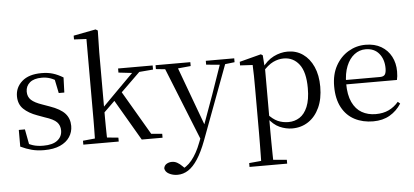

<svg xmlns="http://www.w3.org/2000/svg" viewBox="-63 -947 2931 1360"><g transform="rotate(-5 1402.5 -267.0)"><path d="M221.4 14.6Q172.9 14.6 134 4.5Q95.1 -5.6 54.2 -25.1L54.3 -143.7H97.8L121.5 -18.1L84.9 -20.3V-56.3Q113.4 -37.5 144.2 -27.4Q174.9 -17.3 218.7 -17.3Q285.2 -17.3 318.8 -44.1Q352.5 -70.9 352.5 -113.5Q352.5 -150.2 329.8 -173.6Q307.2 -197 245.6 -216.4L193.9 -235.4Q133.2 -257 97.6 -291.4Q62 -325.9 62 -382Q62 -445.2 110.4 -487.9Q158.8 -530.6 249.1 -530.6Q294.4 -530.6 329.5 -519.9Q364.7 -509.2 402.4 -486.4L398.6 -379.4H358.9L335.1 -495.5L366.5 -490.1V-457.8Q335.7 -479.4 307.9 -488.7Q280.2 -498.1 249.1 -498.1Q192.1 -498.1 162.9 -473.1Q133.7 -448 133.7 -408.5Q133.7 -372 157.7 -349.5Q181.6 -327 236.5 -308.4L286.8 -290.4Q362.6 -264 394.7 -228.1Q426.7 -192.1 426.7 -139.6Q426.7 -96.6 403.5 -61.4Q380.3 -26.2 334.9 -5.8Q289.5 14.6 221.4 14.6Z M500.5 0V-27.8L610.1 -38.6H642.7L752.3 -27.8V0ZM584.7 0Q585.7 -20.2 586.2 -48.5Q586.7 -76.8 587.2 -108.6Q587.7 -140.5 587.7 -171.6Q587.7 -202.7 587.7 -228.5V-743.7L499.7 -748.1V-775.1L658.1 -805.5L673.1 -796.5L669.9 -641V-231Q669.9 -204.6 669.9 -172.7Q669.9 -140.9 670.4 -108.8Q670.9 -76.8 671.5 -48.5Q672.1 -20.2 673.1 0ZM629.4 -175.4V-218.6H633.2L780.5 -367.2L928.9 -516H978.5ZM915.9 0 740.9 -299.4 798.6 -354.8 986.2 -34.6 1063.9 -27.8V0ZM792.8 -486.8V-516H1038.6V-486.8L921.8 -477.1L903 -474.1Z M1147.4 271Q1114 271 1086.9 256.7Q1059.7 242.4 1056.9 216.7Q1060.5 196.1 1077.3 186.2Q1094.1 176.2 1115.2 176.2Q1135 176.2 1152.7 186.3Q1170.5 196.3 1187.1 213.2L1215.8 241.4L1184.3 257.1L1164.5 240.1Q1213.9 226.4 1252.4 179Q1290.9 131.6 1318.9 57.6L1347.6 -15.2L1352.2 -27.8L1441.4 -274.3L1525.3 -516H1564.2L1354.1 46.5Q1324.2 125.6 1291.8 175.3Q1259.4 225.1 1223.7 248Q1188 271 1147.4 271ZM1338.7 51.4 1111 -516H1202.3L1370.7 -59.3L1376.7 -46.2ZM1059.2 -488.4V-516H1306.5V-488.4L1199.9 -478.1H1158.1ZM1416.5 -488.4V-516H1618.6V-488.4L1537.3 -478.9H1522.3Z M1659.5 259.8V232.4L1770.7 222.2H1808.5L1927.2 232.4V259.8ZM1744.5 259.8Q1745.5 225.6 1746 185.1Q1746.5 144.5 1747 103.1Q1747.5 61.7 1747.5 26.7V-286.8Q1747.5 -338.2 1747 -379.5Q1746.5 -420.7 1744.5 -457.5L1655.5 -462.4V-487.9L1808.9 -528L1821.9 -519.6L1827.9 -435.3L1829.7 -430.1V-78.7L1828.5 -68.7V26.5Q1828.5 60.7 1829 102.2Q1829.5 143.7 1830 184.7Q1830.5 225.6 1831.5 259.8ZM1985.6 14.6Q1941.1 14.6 1896.2 -5.1Q1851.3 -24.9 1813.2 -77.1H1800.4L1814.3 -105.1Q1851.5 -63.7 1886.4 -48.2Q1921.2 -32.7 1962.5 -32.7Q2006.2 -32.7 2041.6 -55.1Q2077.1 -77.6 2098.3 -128.1Q2119.5 -178.6 2119.5 -260.8Q2119.5 -374.9 2077.5 -429.7Q2035.4 -484.5 1966.9 -484.5Q1929.4 -484.5 1892 -466.8Q1854.5 -449.1 1810.2 -398.2L1799.6 -425H1810.5Q1849.9 -481.5 1899.2 -506.1Q1948.6 -530.6 1999.3 -530.6Q2060.5 -530.6 2107.2 -498Q2154 -465.4 2181.1 -405.4Q2208.2 -345.3 2208.2 -262.6Q2208.2 -177.1 2179.5 -114.8Q2150.7 -52.4 2100.4 -18.9Q2050.2 14.6 1985.6 14.6Z M2561.3 14.6Q2487.5 14.6 2429.6 -15.4Q2371.7 -45.5 2339.1 -106.2Q2306.4 -167 2306.4 -256.8Q2306.4 -341.1 2340.5 -402.5Q2374.6 -463.8 2430.8 -497.2Q2487 -530.6 2552.9 -530.6Q2618.2 -530.6 2664.4 -503.3Q2710.6 -475.9 2735.1 -429.2Q2759.7 -382.4 2759.7 -323.2Q2759.7 -286.8 2753.4 -262.9H2344.6V-294.2H2635.3Q2661.6 -294.2 2671 -308.2Q2680.3 -322.1 2680.3 -352.3Q2680.3 -416.2 2646.2 -457.5Q2612.2 -498.8 2550.6 -498.8Q2506.8 -498.8 2471 -471.6Q2435.1 -444.5 2414 -392.8Q2392.9 -341.2 2392.9 -268.7Q2392.9 -188 2417.4 -135.9Q2441.9 -83.8 2484.9 -59.4Q2528 -35 2583.5 -35Q2636.5 -35 2675.8 -53.7Q2715.2 -72.3 2745.7 -108.1L2761.6 -94.3Q2729 -43.5 2679 -14.4Q2629 14.6 2561.3 14.6Z"/></g></svg>

Font: Noto Serif HK ExtraLight
Style: Regular
Weight: 200
Designer: Ryoko NISHIZUKA 西塚涼子 (kana & ideographs); Frank Grießhammer (Latin, Greek & Cyrillic); Wenlong ZHANG 张文龙 (bopomofo); San
Foundry: Adobe
Version: Version 2.002-H1;hotconv 1.1.0;makeotfexe 2.6.0